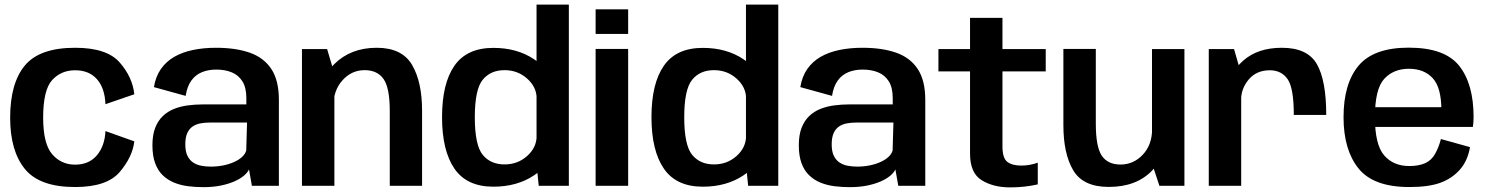

<svg xmlns="http://www.w3.org/2000/svg" viewBox="-20 -805 6450 832"><path d="M305.5 5.5Q443.5 5.5 499 -60Q554.5 -125.5 562 -192.5L437 -237Q434 -172.5 399.8 -132Q365.5 -91.5 305.5 -91.5Q245 -91.5 206 -136.8Q167 -182 167 -295Q167 -415 205.8 -457.8Q244.5 -500.5 305.5 -500.5Q365.5 -500.5 399.8 -462.2Q434 -424 437 -353.5L562 -396.5Q554.5 -470 499 -534Q443.5 -598 305.5 -598Q151.5 -598 87.8 -521.2Q24 -444.5 24 -295Q24 -151 87.8 -72.8Q151.5 5.5 305.5 5.5Z M861.5 6Q903.5 6 937.2 -1Q971 -8 996.2 -19.2Q1021.5 -30.5 1037.5 -44.2Q1053.5 -58 1059 -71L1071.5 0H1188.5V-372.5Q1188.5 -456.5 1155.8 -506Q1123 -555.5 1062 -576.8Q1001 -598 916.5 -598Q862.5 -598 816.5 -588.5Q770.5 -579 735.2 -558.8Q700 -538.5 677.2 -506Q654.5 -473.5 647 -427.5L784.5 -389.5Q791 -431 809.2 -456Q827.5 -481 855 -492.2Q882.5 -503.5 917 -503.5Q955 -503.5 984.2 -491.5Q1013.5 -479.5 1030.5 -452.5Q1047.5 -425.5 1047.5 -379.5V-352.5H857.5Q825 -352.5 793.2 -348.2Q761.5 -344 734 -333Q706.5 -322 685.5 -302Q664.5 -282 652.5 -251Q640.5 -220 640.5 -175.5Q640.5 -129.5 652.5 -97.2Q664.5 -65 686 -44.8Q707.5 -24.5 735.5 -13.2Q763.5 -2 795.8 2Q828 6 861.5 6ZM893 -83Q872 -83 852.2 -86.8Q832.5 -90.5 817 -100.8Q801.5 -111 792.2 -130Q783 -149 783 -179.5Q783 -209.5 791.5 -228.2Q800 -247 815 -257Q830 -267 849.2 -270.5Q868.5 -274 890.5 -274H1050.5L1047 -153Q1043 -138 1029.2 -125.2Q1015.5 -112.5 994.5 -103Q973.5 -93.5 947.5 -88.2Q921.5 -83 893 -83Z M1288.5 0H1429V-486L1397.5 -592.5H1288.5ZM1669 0H1809V-325.5Q1809 -450 1765.5 -524Q1722 -598 1612.5 -598Q1499 -598 1427.8 -526.5Q1356.5 -455 1356.5 -379L1424.5 -344Q1424.5 -413 1464 -457Q1503.5 -501 1560 -501Q1615 -501 1642 -462.8Q1669 -424.5 1669 -324Z M2314.5 0H2445V-785H2305V-92.5ZM2118 4Q2220.5 4 2294 -45Q2367.5 -94 2367.5 -151L2305.5 -216.5Q2305.5 -166 2264.5 -129.2Q2223.5 -92.5 2166.5 -92.5Q2105.5 -92.5 2071.5 -134.5Q2037.5 -176.5 2037.5 -297Q2037.5 -417 2071.5 -459Q2105.5 -501 2166.5 -501Q2223.5 -501 2264.5 -464.2Q2305.5 -427.5 2305.5 -378L2367.5 -442.5Q2367.5 -499.5 2294 -548.5Q2220.5 -597.5 2118 -597.5Q2003 -597.5 1949.2 -520.2Q1895.5 -443 1895.5 -297.5Q1895.5 -152.5 1949.2 -74.2Q2003 4 2118 4Z M2561 0H2702V-593H2561ZM2561 -764.5V-658H2702V-764.5Z M3222 0H3352.5V-785H3212.5V-92.5ZM3025.5 4Q3128 4 3201.5 -45Q3275 -94 3275 -151L3213 -216.5Q3213 -166 3172 -129.2Q3131 -92.5 3074 -92.5Q3013 -92.5 2979 -134.5Q2945 -176.5 2945 -297Q2945 -417 2979 -459Q3013 -501 3074 -501Q3131 -501 3172 -464.2Q3213 -427.5 3213 -378L3275 -442.5Q3275 -499.5 3201.5 -548.5Q3128 -597.5 3025.5 -597.5Q2910.5 -597.5 2856.8 -520.2Q2803 -443 2803 -297.5Q2803 -152.5 2856.8 -74.2Q2910.5 4 3025.5 4Z M3662.5 6Q3704.5 6 3738.2 -1Q3772 -8 3797.2 -19.2Q3822.5 -30.5 3838.5 -44.2Q3854.5 -58 3860 -71L3872.5 0H3989.5V-372.5Q3989.5 -456.5 3956.8 -506Q3924 -555.5 3863 -576.8Q3802 -598 3717.5 -598Q3663.5 -598 3617.5 -588.5Q3571.5 -579 3536.2 -558.8Q3501 -538.5 3478.2 -506Q3455.5 -473.5 3448 -427.5L3585.5 -389.5Q3592 -431 3610.2 -456Q3628.5 -481 3656 -492.2Q3683.5 -503.5 3718 -503.5Q3756 -503.5 3785.2 -491.5Q3814.5 -479.5 3831.5 -452.5Q3848.5 -425.5 3848.5 -379.5V-352.5H3658.5Q3626 -352.5 3594.2 -348.2Q3562.5 -344 3535 -333Q3507.5 -322 3486.5 -302Q3465.5 -282 3453.5 -251Q3441.5 -220 3441.5 -175.5Q3441.5 -129.5 3453.5 -97.2Q3465.5 -65 3487 -44.8Q3508.5 -24.5 3536.5 -13.2Q3564.5 -2 3596.8 2Q3629 6 3662.5 6ZM3694 -83Q3673 -83 3653.2 -86.8Q3633.5 -90.5 3618 -100.8Q3602.5 -111 3593.2 -130Q3584 -149 3584 -179.5Q3584 -209.5 3592.5 -228.2Q3601 -247 3616 -257Q3631 -267 3650.2 -270.5Q3669.5 -274 3691.5 -274H3851.5L3848 -153Q3844 -138 3830.2 -125.2Q3816.5 -112.5 3795.5 -103Q3774.5 -93.5 3748.5 -88.2Q3722.5 -83 3694 -83Z M4357.5 7Q4420 7 4477 -6V-100Q4442 -87.5 4405 -87.5Q4366.5 -87.5 4345.2 -103.5Q4324 -119.5 4324 -170.5V-495.5H4511.5V-592.5H4324V-727.5H4183.5V-592.5H4046.5V-495.5H4183.5V-139Q4183.5 -55.5 4233.8 -24.2Q4284 7 4357.5 7Z M5004 0H5112.5V-592.5H4972V-97ZM4728.5 -593H4588V-263Q4588 -138.5 4630.8 -66.8Q4673.5 5 4784.5 5Q4905 5 4973 -66.5Q5041 -138 5041 -214L4972.5 -246.5Q4972.5 -177.5 4932.2 -134.8Q4892 -92 4835.5 -92Q4780.5 -92 4754.5 -130.2Q4728.5 -168.5 4728.5 -269Z M5586.5 -307H5727Q5727 -457 5686.2 -527.5Q5645.5 -598 5534.5 -598Q5430.5 -598 5367.2 -542.2Q5304 -486.5 5304 -405.5L5358 -371.5Q5358 -421.5 5391.5 -461Q5425 -500.5 5482.5 -500.5Q5533 -500.5 5559.8 -461.8Q5586.5 -423 5586.5 -307ZM5218 0H5358.5V-485L5327.5 -592.5H5218Z M6087 5.5V-85.5Q6018 -85.5 5978 -131.8Q5938 -178 5938 -297Q5938 -420 5978.5 -463.5Q6019 -507 6085 -507Q6151 -507 6188.5 -466.2Q6226 -425.5 6226 -327.5L6232 -340.5H5924.5V-255H6362.5Q6365.5 -274 6365.5 -298Q6365.5 -441.5 6303 -520Q6240.5 -598.5 6084.5 -598.5Q5933 -598.5 5867.5 -520.8Q5802 -443 5802 -297Q5802 -156 5866.8 -75.2Q5931.5 5.5 6087 5.5ZM6087 -85.5V5.5Q6170.5 5.5 6221 -12.8Q6271.5 -31 6305.8 -69.5Q6340 -108 6350 -167.5L6224 -202.5Q6214.5 -166 6198.5 -137.8Q6182.5 -109.5 6154.8 -97.5Q6127 -85.5 6087 -85.5Z"/></svg>

Font: Anybody UltraCondensed Thin SemiBold
Style: Regular
Weight: 600
Version: Version 1.111